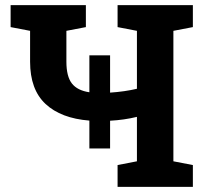

<svg xmlns="http://www.w3.org/2000/svg" viewBox="-20 -731 799 751"><path d="M329.6 -150.4V-259.3Q218.3 -268.1 158 -324.5Q97.7 -380.9 97.7 -489.7V-610.4L21.5 -625V-710.9H315.9V-625L239.7 -610.4V-489.7Q239.7 -432.1 261.2 -404.5Q282.7 -377 329.6 -370.1V-514.6H410.6V-368.7Q468.3 -372.6 515.6 -383.8V-610.4L439.9 -625V-710.9H734.4V-625L658.2 -610.4V-100.1L734.4 -85.4V0H439.9V-85.4L515.6 -100.1V-273.9Q465.8 -261.7 410.6 -258.8V-150.4Z"/></svg>

Font: Roboto Slab
Style: Bold
Weight: 700
Designer: Google
Version: Version 2.000; ttfautohint (v1.8.1.43-b0c9)